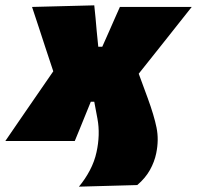

<svg xmlns="http://www.w3.org/2000/svg" viewBox="-63 -528 738 719"><path d="M232.5 171Q256 143 273.5 109.8Q291 76.5 298.5 41.5Q305.5 10 306.5 -21.8Q307.5 -53.5 302 -83L290 -147H277L253 -88Q242.5 -62.5 234.8 -43.2Q227 -24 217 0H-43Q-18.5 -36 -0.2 -62.5Q18 -89 34.5 -113Q51 -137 70 -164.5L136.5 -261L107 -350Q94.5 -387.5 83.8 -421Q73 -454.5 57 -502L290 -508Q292.5 -483.5 294.8 -460.8Q297 -438 299 -413L305 -353H320L346 -411.5Q357 -436.5 366.2 -457.5Q375.5 -478.5 386 -502H655Q628.5 -468.5 609 -444Q589.5 -419.5 572.2 -397.5Q555 -375.5 534.5 -350L456.5 -252L490 -161Q514 -95.5 523.2 -50Q532.5 -4.5 522 46Q515.5 78 498.5 108.5Q481.5 139 451 165Z"/></svg>

Font: Commissioner Black
Style: Italic
Weight: 900
Italic angle: -12°
Designer: Kostas Bartsokas
Foundry: Kostas Bartsokas
Version: Version 1.000; ttfautohint (v1.8.3)